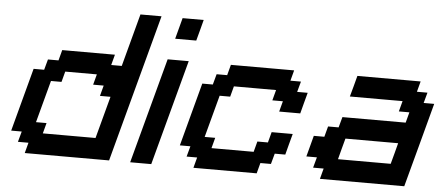

<svg xmlns="http://www.w3.org/2000/svg" viewBox="-55 -1004 2619 1134"><g transform="rotate(5 1254.5 -437.5)"><path d="M125 0H625Q664.1 -146 742.2 -437.5Q820.3 -729 859.4 -875H734.4L650.9 -562.5H588.4L605 -625H292.5L275.9 -562.5H213.4L196.3 -500H133.8Q117.2 -437.5 83.7 -312.5Q50.3 -187.5 33.7 -125H96.2L79.1 -62.5H141.6ZM533.7 -125H221.2L237.8 -187.5H175.3Q186.5 -229 208.7 -312.3Q231 -395.5 242.2 -437.5H304.7L321.3 -500H508.8L492.2 -437.5H554.7L538.1 -375H600.6Q589.4 -333 567.1 -249.8Q544.9 -166.5 533.7 -125Z M750 0H875Q902.8 -104 958.7 -312.3Q1014.6 -520.5 1042.5 -625H917.5Q889.6 -520.5 833.7 -312.3Q777.8 -104 750 0ZM951.2 -750H1076.2Q1082 -771 1093 -812.5Q1104 -854 1109.4 -875H984.4Q979 -854 967.8 -812.5Q956.5 -771 951.2 -750Z M1125 0H1500L1516.6 -62.5H1579.1L1596.2 -125H1658.7Q1664.1 -145.5 1675 -187.3Q1686 -229 1691.9 -250H1566.9L1550.3 -187.5H1487.8L1471.2 -125H1221.2L1237.8 -187.5H1175.3Q1186.5 -229 1208.7 -312.3Q1231 -395.5 1242.2 -437.5H1304.7L1321.3 -500H1571.3L1554.7 -437.5H1617.2L1600.6 -375H1725.6Q1731 -395.5 1741.9 -437.3Q1752.9 -479 1758.8 -500H1696.3L1713.4 -562.5H1650.9L1667.5 -625H1292.5L1275.9 -562.5H1213.4L1196.3 -500H1133.8Q1117.2 -437.5 1083.7 -312.5Q1050.3 -187.5 1033.7 -125H1096.2L1079.1 -62.5H1141.6Z M1875 0H2375Q2397.5 -83 2442.1 -250Q2486.8 -417 2508.8 -500H2446.3L2463.4 -562.5H2400.9L2417.5 -625H2042.5Q2037.1 -604 2025.9 -562.3Q2014.6 -520.5 2008.8 -500H2321.3L2304.7 -437.5H2367.2L2350.6 -375H1975.6L1958.5 -312.5H1896L1879.4 -250H1816.9Q1811.5 -229 1800.3 -187.3Q1789.1 -145.5 1783.7 -125H1846.2L1829.1 -62.5H1891.6ZM2283.7 -125H1971.2Q1976.6 -145.5 1987.5 -187.3Q1998.5 -229 2004.4 -250H2316.9Q2311.5 -229 2300.5 -187.3Q2289.6 -145.5 2283.7 -125Z"/></g></svg>

Font: Faithful 32x
Style: Oblique
Weight: 400
Foundry: Faithful Resource Pack
Version: Version 1.0; January 27, 2023